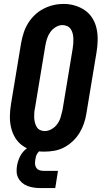

<svg xmlns="http://www.w3.org/2000/svg" viewBox="-20 -766 540 980"><path d="M205 8Q175 8 146.5 1Q118 -6 95 -22.5Q72 -39 57.5 -63Q43 -87 36.5 -115Q30 -143 30.5 -173.5Q31 -204 36 -234L88 -548Q93 -574 101 -599Q109 -624 123.5 -647.5Q138 -671 158 -690Q178 -709 202.5 -721.5Q227 -734 252.5 -740Q278 -746 305 -746Q335 -746 363 -737.5Q391 -729 414 -713Q437 -697 452 -672.5Q467 -648 473 -620Q479 -592 478.5 -561.5Q478 -531 473 -501L421 -187Q417 -161 408.5 -136Q400 -111 386 -88Q372 -65 351.5 -45.5Q331 -26 307 -13.5Q283 -1 257 3.5Q231 8 205 8ZM208 -97Q226 -97 243.5 -107Q261 -117 272.5 -133Q284 -149 289.5 -167.5Q295 -186 299 -204L351 -518Q353 -531 354 -544Q355 -557 354.5 -570Q354 -583 351 -595Q348 -607 341.5 -617Q335 -627 323.5 -632.5Q312 -638 299 -638Q281 -638 264 -627.5Q247 -617 236 -601Q225 -585 219.5 -567Q214 -549 211 -531L159 -217Q156 -204 155 -191Q154 -178 154.5 -165.5Q155 -153 158 -141Q161 -129 167 -118.5Q173 -108 184 -102.5Q195 -97 208 -97ZM187 194Q170 194 153 191.5Q136 189 121 183.5Q106 178 93.5 167.5Q81 157 73.5 143Q66 129 65 112.5Q64 96 67 79Q71 56 81.5 34Q92 12 111 -4Q130 -20 153.5 -27Q177 -34 199 -34L194 0Q186 0 179.5 6.5Q173 13 169 20Q165 27 163 35Q161 43 160 51Q158 62 159 72.5Q160 83 165.5 91Q171 99 180.5 102.5Q190 106 201 106H276L262 194Z"/></svg>

Font: Iosevka Slab Extrabold Oblique
Style: Regular
Weight: 800
Italic angle: -9°
Monospace: yes
Designer: Belleve Invis
Foundry: Belleve Invis
Version: Version 11.1.1; ttfautohint (v1.8.3)